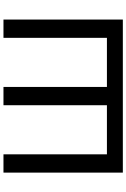

<svg xmlns="http://www.w3.org/2000/svg" viewBox="174 -920 745 1134"><g transform="rotate(-90 547.0 -352.5)"><path d="M95 0V-705H203V-94H493V-705H601V-94H891V-705H999V0Z"/></g></svg>

Font: Nunito Sans 9pt SemiBold
Style: Regular
Weight: 600
Version: Version 3.101;gftools[0.9.27]